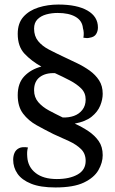

<svg xmlns="http://www.w3.org/2000/svg" viewBox="-20 -726 507 845"><path d="M224 99Q158 99 117 82.5Q76 66 57 38.5Q38 11 38 -23Q38 -40 44 -53.5Q50 -67 64 -74Q78 -81 103 -77Q100 -67 99.5 -57Q99 -47 100 -35Q103 9 137 35.5Q171 62 230 62Q286 62 321.5 42Q357 22 357 -18Q357 -50 336.5 -70Q316 -90 283.5 -105Q251 -120 215 -136Q177 -155 141 -175Q105 -195 81.5 -226Q58 -257 58 -307Q58 -360 87 -390.5Q116 -421 162 -433Q119 -457 88.5 -489Q58 -521 58 -577Q58 -624 83 -652Q108 -680 149 -693Q190 -706 237 -706Q319 -706 365 -679.5Q411 -653 411 -605Q411 -589 403 -576Q395 -563 375 -560Q368 -558 361 -558.5Q354 -559 347 -560Q349 -571 348.5 -581.5Q348 -592 345 -602Q342 -635 312.5 -652Q283 -669 234 -669Q207 -669 183.5 -662.5Q160 -656 145 -641Q130 -626 130 -600Q130 -567 148 -545Q166 -523 196 -507.5Q226 -492 260 -476Q290 -462 320 -447.5Q350 -433 375 -415Q400 -397 416 -372.5Q432 -348 432 -313Q432 -288 421 -261Q410 -234 383.5 -212.5Q357 -191 309 -182Q342 -167 369.5 -148.5Q397 -130 414.5 -105Q432 -80 432 -43Q432 -10 413 23Q394 56 349 77.5Q304 99 224 99ZM256 -209Q283 -208 305.5 -216Q328 -224 342.5 -242.5Q357 -261 357 -288Q357 -317 337.5 -336.5Q318 -356 287.5 -372Q257 -388 222 -404Q181 -406 155.5 -387Q130 -368 130 -329Q130 -298 148.5 -276.5Q167 -255 196 -239.5Q225 -224 256 -209Z"/></svg>

Font: Arima Thin
Style: Regular
Weight: 400
Version: Version 1.100